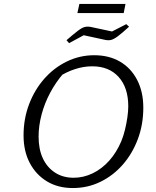

<svg xmlns="http://www.w3.org/2000/svg" viewBox="-20 -941 786 970"><path d="M348 9Q273 9 217.5 -24.5Q162 -58 130.5 -117.5Q99 -177 99 -257Q99 -341 127 -414.5Q155 -488 204 -543.5Q253 -599 318 -630.5Q383 -662 456 -662Q531 -662 586.5 -629.5Q642 -597 673 -537Q704 -477 704 -397Q704 -312 676.5 -238.5Q649 -165 600.5 -109.5Q552 -54 487.5 -22.5Q423 9 348 9ZM352 -43Q402 -43 448.5 -65.5Q495 -88 532 -129.5Q569 -171 593 -228Q604 -255 611.5 -286Q619 -317 623.5 -348Q628 -379 628 -404Q628 -498 579.5 -552Q531 -606 446 -606Q403 -606 359.5 -592Q316 -578 274 -551L302 -572Q262 -526 233.5 -472.5Q205 -419 190 -362Q175 -305 175 -251Q175 -187 196.5 -141Q218 -95 258 -69Q298 -43 352 -43ZM329 -723 316 -738Q353 -770 373.5 -785.5Q394 -801 407.5 -804.5Q421 -808 438 -805L546 -782L618 -819L632 -806Q596 -773 575 -757.5Q554 -742 540 -739Q526 -736 509 -740L403 -763ZM371 -875 381 -921H614L605 -875Z"/></svg>

Font: Piazzolla Thin Light
Style: Italic
Weight: 300
Italic angle: -11.3°
Version: Version 2.005